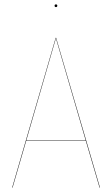

<svg xmlns="http://www.w3.org/2000/svg" viewBox="-20 -852 509 872"><path d="M233.9 -819.8Q228 -819.8 228 -826.2Q228 -832 233.9 -832Q240.2 -832 240.2 -826.2Q240.2 -819.8 233.9 -819.8ZM432.1 0 369.6 -212.9H99.1L37.1 0H35.2L232.9 -680.2H234.9L434.1 0ZM99.6 -214.8H369.1L233.9 -678.2Z"/></svg>

Font: Fira Sans Compressed Two
Style: Regular
Weight: 100
Width: 1
Designer: Carrois Corporate & Edenspiekermann AG
Foundry: Carrois Corporate GbR & Edenspiekermann AG
Version: Version 4.203;PS 004.203;hotconv 1.0.88;makeotf.lib2.5.64775